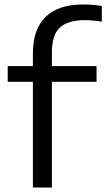

<svg xmlns="http://www.w3.org/2000/svg" viewBox="-20 -838 475 858"><path d="M127 0V-472.5H14.5V-542.5H127V-599.5Q127 -707.5 184 -762.8Q241 -818 351 -818Q373 -818 394 -816.2Q415 -814.5 435 -811.5V-741Q395 -748 360 -748Q284 -748 248 -715.2Q212 -682.5 212 -604.5V-542.5H411.5V-472.5H212V0Z"/></svg>

Font: Encode Sans Expanded Expanded
Style: Regular
Weight: 400
Width: 7
Designer: Multiple Designers
Foundry: Impallari Type
Version: Version 3.000; ttfautohint (v1.8.3) -l 8 -r 50 -G 200 -x 14 